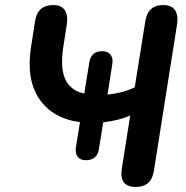

<svg xmlns="http://www.w3.org/2000/svg" viewBox="-20 -733 736 761"><path d="M518 8Q451 8 463 -66L496 -275Q453 -256 389 -248L372 -142Q365 -98 320 -98Q298 -98 287.5 -112Q277 -126 281 -150L297 -249Q189 -263 136 -340.5Q83 -418 103 -547L119 -649Q129 -713 191 -713Q223 -713 236.5 -693Q250 -673 245 -638L231 -548Q218 -465 238.5 -419.5Q259 -374 314 -362L334 -486Q341 -530 385 -530Q408 -530 418.5 -516Q429 -502 425 -478L406 -358Q434 -361 462 -368Q490 -375 514 -387L556 -649Q566 -713 627 -713Q660 -713 673.5 -693Q687 -673 682 -638L590 -56Q580 8 518 8Z"/></svg>

Font: Nunito
Style: Bold Italic
Weight: 700
Italic angle: -9°
Designer: Vernon Adams
Foundry: Vernon Adams
Version: Version 3.601; ttfautohint (v1.8.2.53-6de2)